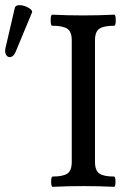

<svg xmlns="http://www.w3.org/2000/svg" viewBox="-20 -723 500 746"><path d="M41 -522Q33.7 -504.9 22.7 -501.7Q11.7 -498.5 4.6 -508.5Q-2.4 -518.6 1 -535.2L38.1 -694.8Q43 -704.1 59.3 -702.9Q75.7 -701.7 92 -691.9Q108.4 -682.1 104 -673.8ZM185.1 2.9Q178.7 2.9 178.7 -17.1Q178.7 -37.1 185.1 -37.1Q224.6 -37.1 241.7 -48.6Q258.8 -60.1 258.8 -94.2V-566.9Q258.8 -600.1 241 -611.6Q223.1 -623 183.1 -623Q176.8 -623 176.8 -644.5Q176.8 -666 183.1 -666Q243.2 -663.1 303.2 -663.1Q363.8 -663.1 423.8 -666Q429.7 -666 429.7 -644.5Q429.7 -623 423.8 -623Q383.8 -623 366.5 -611.6Q349.1 -600.1 349.1 -566.9V-94.2Q349.1 -60.1 366.2 -48.6Q383.3 -37.1 422.9 -37.1Q428.7 -37.1 428.7 -17.1Q428.7 2.9 422.9 2.9Q362.8 0 304.2 0Q243.7 0 185.1 2.9Z"/></svg>

Font: Junicode SmCond Medium
Style: Regular
Weight: 500
Width: 4
Designer: Peter S. Baker
Version: Version 2.206